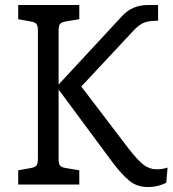

<svg xmlns="http://www.w3.org/2000/svg" viewBox="-20 -740 692 770"><path d="M652 -68 647 -8Q637 -1 616.5 4.5Q596 10 572 10Q530 10 499.5 -14.5Q469 -39 432 -88L215 -381V-104Q215 -84 220.5 -76.5Q226 -69 244 -66L298 -57V0H53V-57L103 -66Q121 -69 126.5 -76.5Q132 -84 132 -104V-616Q132 -636 126.5 -643.5Q121 -651 103 -654L53 -663V-720H298V-663L244 -654Q226 -651 220.5 -643.5Q215 -636 215 -616V-401L471 -677Q511 -720 574 -720H614V-657Q580 -657 560 -650Q540 -643 517 -619L306 -393L495 -145Q534 -95 557.5 -78Q581 -61 607 -61Q632 -61 652 -68Z"/></svg>

Font: Enriqueta
Style: Regular
Weight: 400
Designer: Viviana Monsalve, Gustavo Ibarra
Foundry: 72Puntos
Version: Version 2.000